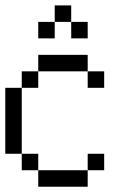

<svg xmlns="http://www.w3.org/2000/svg" viewBox="-20 -708 478 728"><path d="M125 -437.5V-500H187.5V-437.5ZM187.5 -437.5V-500H250V-437.5ZM250 -437.5V-500H312.5V-437.5ZM62.5 -375V-437.5H125V-375ZM0 -312.5V-375H62.5V-312.5ZM0 -250V-312.5H62.5V-250ZM0 -187.5V-250H62.5V-187.5ZM0 -125V-187.5H62.5V-125ZM62.5 -62.5V-125H125V-62.5ZM125 0V-62.5H187.5V0ZM187.5 0V-62.5H250V0ZM250 0V-62.5H312.5V0ZM312.5 -375V-437.5H375V-375ZM312.5 -62.5V-125H375V-62.5ZM125 -562.5V-625H187.5V-562.5ZM187.5 -625V-687.5H250V-625ZM250 -562.5V-625H312.5V-562.5Z"/></svg>

Font: AprilSans
Style: Regular
Weight: 400
Designer: typesprite
Version: Version 1.001;PS 001.001;hotconv 1.0.88;makeotf.lib2.5.64775